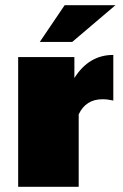

<svg xmlns="http://www.w3.org/2000/svg" viewBox="-20 -720 473 740"><path d="M133.3 -558.3 229.2 -700H425L258.3 -558.3ZM50 0V-500H266.7V-419.2Q322.5 -508.3 416.7 -508.3V-332.5Q394.2 -337.5 375 -337.5Q310.8 -337.5 283.3 -279.2V0Z"/></svg>

Font: BoonTook
Style: Regular
Weight: 400
Designer: Sungsit Sawaiwan
Foundry: FontUni
Version: Version 3.0